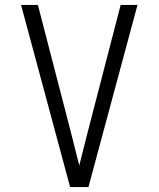

<svg xmlns="http://www.w3.org/2000/svg" viewBox="-20 -755 640 775"><path d="M263 0 65 -735H133L260 -245Q270 -206 280 -166.5Q290 -127 300 -87Q310 -127 320 -166.5Q330 -206 340 -245L467 -735H535L337 0Z"/></svg>

Font: Iosevka Aile Light
Style: Regular
Weight: 300
Designer: Belleve Invis
Foundry: Belleve Invis
Version: Version 27.3.5; ttfautohint (v1.8.4)